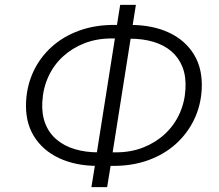

<svg xmlns="http://www.w3.org/2000/svg" viewBox="-20 -752 905 794"><path d="M358 22 375 -83 395 -66H383Q293 -66 224.5 -98Q156 -130 119.5 -190Q83 -250 88 -335Q92 -401 119 -458Q146 -515 193.5 -558Q241 -601 306.5 -625Q372 -649 452 -649H482L461 -632L477 -732H542L526 -632L507 -649H518Q610 -649 678 -617.5Q746 -586 782.5 -526Q819 -466 814 -380Q810 -314 782.5 -257Q755 -200 707.5 -157Q660 -114 594.5 -90Q529 -66 450 -66H419L440 -82L423 22ZM378 -105 458 -611 473 -593H442Q380 -593 329 -573Q278 -553 240 -518Q202 -483 180 -435Q158 -387 155 -331Q152 -280 167.5 -240.5Q183 -201 214.5 -174.5Q246 -148 290 -135Q334 -122 386 -122H400ZM443 -104 429 -122H460Q521 -122 572 -142Q623 -162 661.5 -197.5Q700 -233 722 -281Q744 -329 747 -384Q750 -436 734.5 -475Q719 -514 688.5 -540Q658 -566 614.5 -579Q571 -592 518 -592H503L523 -610Z"/></svg>

Font: Nunito Sans 10pt Light
Style: Italic
Weight: 300
Italic angle: -9°
Designer: Vernon Adams
Foundry: Vernon Adams
Version: Version 3.101;gftools[0.9.27]